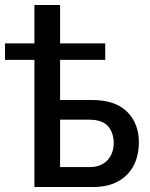

<svg xmlns="http://www.w3.org/2000/svg" viewBox="-49 -750 602 770"><path d="M89 0V-510H-29V-576H89V-730H192V-576H373V-510H192V-349H319Q413 -349 460.5 -302Q508 -255 508 -179Q508 -141 496.5 -108Q485 -75 462 -51Q439 -27 405 -13.5Q371 0 326 0ZM192 -80H311Q336 -80 354 -88Q372 -96 383.5 -109Q395 -122 401 -139.5Q407 -157 407 -177Q407 -196 401.5 -213Q396 -230 385 -243Q374 -256 355 -263Q336 -270 309 -270H192Z"/></svg>

Font: Rising Sun Medium
Style: Regular
Weight: 500
Designer: Matt McInerney, Pablo Impallari, Rodrigo Fuenzalida (Raleway font), Stephen Hutchings (Greek), Cristiano Sobral (main ch
Foundry: The Rising Sun Project Authors
Version: Version 4.327; ttfautohint (v1.8.4.7-5d5b-dirty)